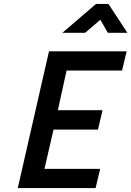

<svg xmlns="http://www.w3.org/2000/svg" viewBox="-20 -952 665 972"><path d="M464 0 487 -97H205L251 -296H476L499 -394H273L317 -595H598L621 -692H228L70 0ZM411 -786 488 -852 526 -786H625L529 -932H466L296 -786Z"/></svg>

Font: RazerF5 SemiBold
Style: Italic
Weight: 600
Foundry: Razer Inc.
Version: Version 2